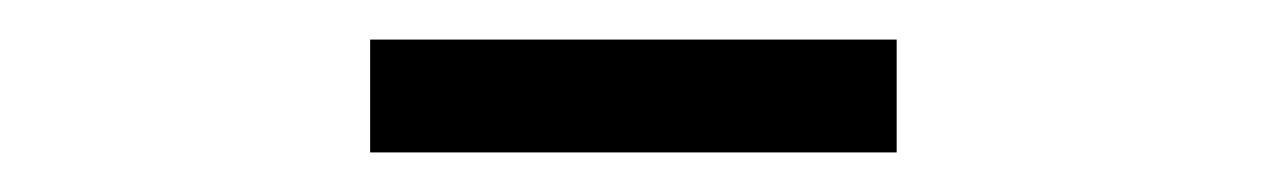

<svg xmlns="http://www.w3.org/2000/svg" viewBox="-20 -678 640 97"><path d="M167 -601V-658H433V-601Z"/></svg>

Font: Source Code Pro
Style: Regular
Weight: 400
Monospace: yes
Designer: Paul D. Hunt, Teo Tuominen
Foundry: Adobe Systems Incorporated
Version: Version 2.030;PS 1.000;hotconv 16.6.51;makeotf.lib2.5.65220